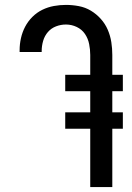

<svg xmlns="http://www.w3.org/2000/svg" viewBox="-20 -763 540 783"><path d="M348 0V-238H246V-305H348V-391H246V-458H348V-539Q348 -561 343.5 -583.5Q339 -606 326.5 -624.5Q314 -643 293 -653Q272 -663 249 -663Q228 -663 208.5 -655.5Q189 -648 175.5 -632.5Q162 -617 156 -596.5Q150 -576 150 -555V-551H60V-558Q60 -583 65.5 -607.5Q71 -632 82.5 -654Q94 -676 112 -694Q130 -712 152.5 -723Q175 -734 199.5 -738.5Q224 -743 249 -743Q275 -743 301.5 -738Q328 -733 350.5 -719.5Q373 -706 391 -686Q409 -666 419.5 -641.5Q430 -617 434 -591Q438 -565 438 -539V-458H481V-391H438V-305H481V-238H438V0Z"/></svg>

Font: Iosevka Custom Medium
Style: Regular
Weight: 500
Monospace: yes
Designer: Belleve Invis
Foundry: Belleve Invis
Version: Version 32.5.0; ttfautohint (v1.8.4)